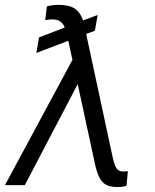

<svg xmlns="http://www.w3.org/2000/svg" viewBox="-33 -757 632 785"><path d="M366.2 -695.8 355 -631.3 319.3 -618.2 427.7 -113.8Q435.1 -79.6 444.3 -67.6Q453.6 -55.7 470.7 -55.7Q480 -56.2 489.7 -57.1L484.4 2.4Q471.7 7.3 448.7 7.8Q422.9 7.8 405.3 0.7Q387.7 -6.3 375.5 -27.3Q363.3 -48.3 354.5 -90.3L284.7 -413.1L68.4 0H-12.7L263.2 -512.2L246.1 -590.3L115.7 -540.5L126.5 -604L231.9 -644.5Q224.1 -662.6 211.7 -670.2Q199.2 -677.7 181.2 -677.7Q175.3 -677.7 167 -677Q158.7 -676.3 151.9 -674.8L158.7 -731Q167 -733.9 181.9 -735.6Q196.8 -737.3 208 -737.3Q251.5 -736.8 273.9 -720.9Q296.4 -705.1 306.6 -673.3Z"/></svg>

Font: Inter Display Light
Style: Italic
Weight: 300
Italic angle: -9.39999°
Designer: Rasmus Andersson
Foundry: rsms
Version: Version 4.000;git-a52131595